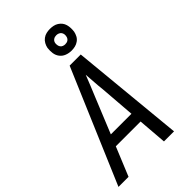

<svg xmlns="http://www.w3.org/2000/svg" viewBox="-287 -1076 1173 1173"><g transform="rotate(-45 300.0 -489.5)"><path d="M4 0 317 -735H413L484 0H397L382 -187H168L91 0ZM198 -260H376L358 -490Q354 -524 352 -558Q350 -592 347 -626Q334 -592 320 -558Q306 -524 292 -490ZM391 -791Q368 -791 347.5 -799Q327 -807 314 -824Q301 -841 298 -863Q295 -885 298 -908Q301 -923 309 -937.5Q317 -952 330.5 -962Q344 -972 359.5 -975.5Q375 -979 390 -979Q405 -979 419.5 -976Q434 -973 446.5 -965Q459 -957 467.5 -946Q476 -935 480 -921Q484 -907 484.5 -892Q485 -877 483 -862Q480 -847 472.5 -832.5Q465 -818 451 -808Q437 -798 421.5 -794.5Q406 -791 391 -791ZM390 -846Q397 -846 403.5 -847.5Q410 -849 415.5 -853Q421 -857 424.5 -863Q428 -869 429 -876Q431 -885 429.5 -894Q428 -903 422.5 -910Q417 -917 408.5 -920.5Q400 -924 391 -924Q384 -924 378 -922.5Q372 -921 366 -917Q360 -913 356.5 -907Q353 -901 352 -894Q351 -885 352.5 -876Q354 -867 359 -860Q364 -853 372.5 -849.5Q381 -846 390 -846Z"/></g></svg>

Font: Iosevka Extended
Style: Italic
Weight: 400
Width: 7
Italic angle: -9°
Monospace: yes
Designer: Belleve Invis
Foundry: Belleve Invis
Version: Version 32.5.0; ttfautohint (v1.8.4)